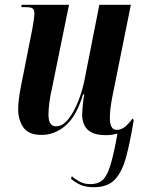

<svg xmlns="http://www.w3.org/2000/svg" viewBox="-20 -556 593 804"><path d="M373 228Q339 228 316 217.5Q293 207 277 192L281 182Q294 194 313.5 204.5Q333 215 358 215Q389 215 408 199.5Q427 184 441.5 138.5Q456 93 472 3Q462 6 450 8Q438 10 424 10Q384 10 362.5 -2Q341 -14 332.5 -33.5Q324 -53 324 -75Q324 -86 325.5 -103Q327 -120 329 -136.5Q331 -153 333 -161H328Q300 -69 254.5 -30Q209 9 154 9Q99 9 77.5 -23Q56 -55 56 -99Q56 -123 61 -156Q66 -189 72 -216L115 -433Q124 -483 124 -499Q124 -513 118 -519.5Q112 -526 88 -526H69L71 -536H269L197 -183Q190 -154 186.5 -124.5Q183 -95 183 -78Q183 -50 191 -38.5Q199 -27 214 -27Q242 -27 266 -57Q290 -87 308 -133Q326 -179 335 -227L396 -536H528L451 -154Q440 -99 440 -62Q440 -12 469 -12Q488 -12 504.5 -26Q521 -40 535 -60L540 -53Q525 39 508 102Q491 165 460.5 196.5Q430 228 373 228Z"/></svg>

Font: Noto Serif Display ExtraCondensed
Style: Bold Italic
Weight: 700
Width: 2
Italic angle: -12°
Designer: Monotype Design Team
Foundry: Monotype Imaging Inc.
Version: Version 2.009